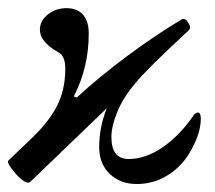

<svg xmlns="http://www.w3.org/2000/svg" viewBox="-33 -445 534 476"><path d="M306.2 11.2Q265.1 11.2 239 -13.9Q212.9 -39.1 212.9 -80.1Q212.9 -130.4 231.9 -176.8L42 5.9Q33.2 14.6 6.8 -13.2Q-18.1 -42.5 -12.2 -46.9L37.1 -94.2Q85 -138.2 106.9 -179.7Q128.9 -221.2 128.9 -274.9Q128.9 -307.1 110.8 -315.9Q65.9 -341.3 65.9 -371.1Q65.9 -393.6 85.7 -409.2Q105.5 -424.8 131.8 -424.8Q158.2 -424.8 172.6 -408.7Q187 -392.6 187 -361.8Q187 -277.3 149.9 -206.1L157.2 -203.1Q213.4 -254.9 283.4 -306.9Q353.5 -358.9 416 -396Q425.3 -402.3 433.1 -389.2Q441.9 -377 435.1 -370.1Q329.1 -272 301.8 -237.8Q272.9 -204.1 258.1 -168.2Q243.2 -132.3 243.2 -105Q243.2 -50.8 286.1 -50.8Q327.6 -50.8 369.1 -79.1Q410.6 -107.4 444.8 -155.8Q450.7 -166 458 -166Q464.8 -166 464.8 -150.9Q464.8 -111.3 435.1 -63Q413.6 -28.8 379.9 -8.8Q346.2 11.2 306.2 11.2Z"/></svg>

Font: Junicode SmCond Light
Style: Regular
Weight: 300
Width: 4
Designer: Peter S. Baker
Version: Version 2.206